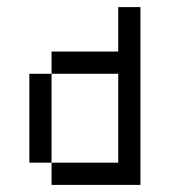

<svg xmlns="http://www.w3.org/2000/svg" viewBox="-20 -520 478 540"><path d="M312.5 -500V-375H125V-312.5H312.5V-62.5H125V0H375V-500ZM125 -62.5V-312.5H62.5V-62.5Z"/></svg>

Font: Medodica
Style: Regular
Weight: 400
Version: Version 001.000